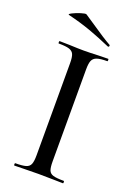

<svg xmlns="http://www.w3.org/2000/svg" viewBox="-150 -847 636 906"><g transform="rotate(20 167.5 -394.0)"><path d="M289 -12Q291 -12 291 -6Q291 0 289 0Q258 0 239 -1L166 -2L96 -1Q78 0 45 0Q43 0 43 -6Q43 -12 45 -12Q81 -12 98 -17Q115 -22 121 -36.5Q127 -51 127 -81V-544Q127 -574 121 -588Q115 -602 98 -607.5Q81 -613 45 -613Q43 -613 43 -619Q43 -625 45 -625L96 -624Q140 -622 166 -622Q196 -622 240 -624L289 -625Q291 -625 291 -619Q291 -613 289 -613Q254 -613 237 -607Q220 -601 214 -586.5Q208 -572 208 -542V-81Q208 -50 213.5 -36Q219 -22 235.5 -17Q252 -12 289 -12ZM45 -756Q36 -758 53.5 -767Q71 -776 93.5 -783Q116 -790 121 -787Q137 -777 169 -755Q236 -709 272 -689Q274 -688 274 -685Q274 -682 272 -680Q270 -678 267 -679Q210 -704 158.5 -722.5Q107 -741 45 -756Z"/></g></svg>

Font: Cormorant Infant Medium
Style: Regular
Weight: 500
Designer: Christian Thalmann (Catharsis Fonts)
Version: Version 3.000